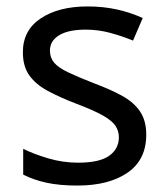

<svg xmlns="http://www.w3.org/2000/svg" viewBox="-20 -566 519 596"><path d="M434 -148Q434 -70 376 -30Q318 10 220 10Q164 10 123.5 1Q83 -8 52 -24V-104Q84 -88 129.5 -74.5Q175 -61 222 -61Q289 -61 319 -82.5Q349 -104 349 -140Q349 -160 338 -176Q327 -192 298.5 -208Q270 -224 217 -244Q165 -264 128 -284Q91 -304 71 -332Q51 -360 51 -404Q51 -472 106.5 -509Q162 -546 252 -546Q301 -546 343.5 -536.5Q386 -527 423 -510L393 -440Q359 -454 322 -464Q285 -474 246 -474Q192 -474 163.5 -456.5Q135 -439 135 -409Q135 -387 148 -371.5Q161 -356 191.5 -341.5Q222 -327 273 -307Q324 -288 360 -268Q396 -248 415 -219.5Q434 -191 434 -148Z"/></svg>

Font: Noto Sans Tirhuta
Style: Regular
Weight: 400
Designer: Monotype Design Team
Foundry: Monotype Imaging Inc.
Version: Version 2.003; ttfautohint (v1.8.4.7-5d5b)